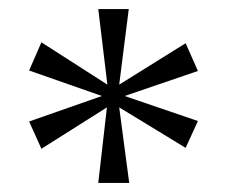

<svg xmlns="http://www.w3.org/2000/svg" viewBox="-20 -780 504 422"><path d="M196 -378H264L242 -544L388 -455L415 -514L254 -569L415 -624L388 -685L242 -594L263 -760H196L216 -594L71 -687L44 -625L204 -569L44 -513L71 -453L215 -544Z"/></svg>

Font: Noto Serif Light
Style: Regular
Weight: 300
Designer: Monotype Design Team
Foundry: Monotype Imaging Inc.
Version: Version 2.013